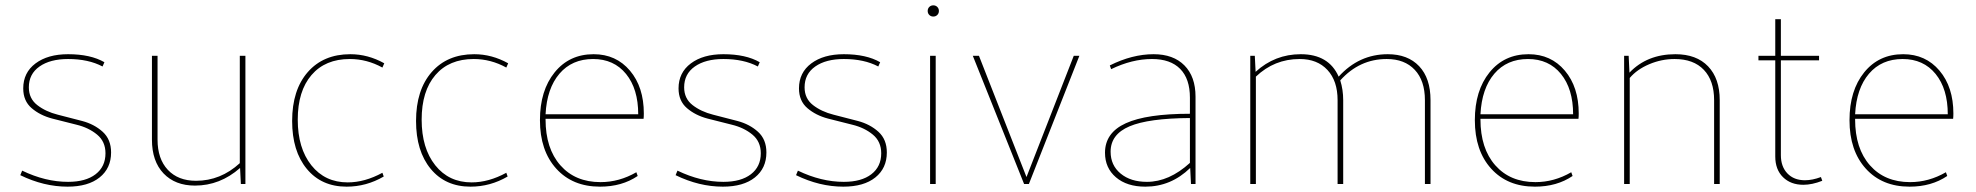

<svg xmlns="http://www.w3.org/2000/svg" viewBox="-20 -689 7398 719"><path d="M233 10Q144 10 56 -33L63 -50Q150 -8 235 -8Q301 -8 338 -36.5Q375 -65 375 -115Q375 -159 343.5 -185Q312 -211 266.5 -222Q221 -233 175.5 -245Q130 -257 98.5 -284Q67 -311 67 -358Q67 -417 113 -451.5Q159 -486 235 -486Q319 -486 371 -456L364 -440Q311 -468 235 -468Q168 -468 128 -440Q88 -412 88 -362Q88 -320 119.5 -295.5Q151 -271 196.5 -259.5Q242 -248 287.5 -236Q333 -224 364.5 -195.5Q396 -167 396 -118Q396 -59 353 -24.5Q310 10 233 10Z M710 6Q636 6 592.5 -39.5Q549 -85 549 -166V-480H570V-166Q570 -94 608.5 -53Q647 -12 714 -12Q806 -12 878 -78V-480H899V0H882L879 -60Q804 6 710 6Z M1278 10Q1184 10 1129 -56.5Q1074 -123 1074 -236Q1074 -352 1132.5 -419Q1191 -486 1292 -486Q1358 -486 1419 -452L1412 -436Q1354 -468 1290 -468Q1198 -468 1146.5 -408Q1095 -348 1095 -241Q1095 -134 1146 -70Q1197 -6 1282 -6Q1346 -6 1412 -42L1417 -28Q1352 10 1278 10Z M1742 10Q1648 10 1593 -56.5Q1538 -123 1538 -236Q1538 -352 1596.5 -419Q1655 -486 1756 -486Q1822 -486 1883 -452L1876 -436Q1818 -468 1754 -468Q1662 -468 1610.5 -408Q1559 -348 1559 -241Q1559 -134 1610 -70Q1661 -6 1746 -6Q1810 -6 1876 -42L1881 -28Q1816 10 1742 10Z M2227 10Q2124 10 2063 -57.5Q2002 -125 2002 -239Q2002 -350 2057 -418Q2112 -486 2203 -486Q2287 -486 2339 -424.5Q2391 -363 2391 -264Q2391 -251 2390 -244H2023V-242Q2023 -133 2078.5 -70Q2134 -7 2229 -7Q2299 -7 2363 -44L2368 -30Q2309 10 2227 10ZM2201 -468Q2122 -468 2075 -413Q2028 -358 2023 -261H2370Q2370 -356 2324.5 -412Q2279 -468 2201 -468Z M2687 10Q2598 10 2510 -33L2517 -50Q2604 -8 2689 -8Q2755 -8 2792 -36.5Q2829 -65 2829 -115Q2829 -159 2797.5 -185Q2766 -211 2720.5 -222Q2675 -233 2629.5 -245Q2584 -257 2552.5 -284Q2521 -311 2521 -358Q2521 -417 2567 -451.5Q2613 -486 2689 -486Q2773 -486 2825 -456L2818 -440Q2765 -468 2689 -468Q2622 -468 2582 -440Q2542 -412 2542 -362Q2542 -320 2573.5 -295.5Q2605 -271 2650.5 -259.5Q2696 -248 2741.5 -236Q2787 -224 2818.5 -195.5Q2850 -167 2850 -118Q2850 -59 2807 -24.5Q2764 10 2687 10Z M3138 10Q3049 10 2961 -33L2968 -50Q3055 -8 3140 -8Q3206 -8 3243 -36.5Q3280 -65 3280 -115Q3280 -159 3248.5 -185Q3217 -211 3171.5 -222Q3126 -233 3080.5 -245Q3035 -257 3003.5 -284Q2972 -311 2972 -358Q2972 -417 3018 -451.5Q3064 -486 3140 -486Q3224 -486 3276 -456L3269 -440Q3216 -468 3140 -468Q3073 -468 3033 -440Q2993 -412 2993 -362Q2993 -320 3024.5 -295.5Q3056 -271 3101.5 -259.5Q3147 -248 3192.5 -236Q3238 -224 3269.5 -195.5Q3301 -167 3301 -118Q3301 -59 3258 -24.5Q3215 10 3138 10Z M3490 -633Q3484 -627 3475 -627Q3466 -627 3460 -633Q3454 -639 3454 -648Q3454 -657 3460 -663Q3466 -669 3475 -669Q3484 -669 3490 -663Q3496 -657 3496 -648Q3496 -639 3490 -633ZM3463 0V-480H3484V0Z M3815 0 3623 -480H3646L3824 -26L4001 -480H4022L3833 0Z M4269 10Q4200 10 4159 -25Q4118 -60 4118 -117Q4118 -192 4196 -227.5Q4274 -263 4436 -263V-323Q4436 -394 4399.5 -431Q4363 -468 4294 -468Q4219 -468 4141 -430L4136 -444Q4220 -486 4300 -486Q4374 -486 4415.5 -444Q4457 -402 4457 -327V0H4440L4437 -60Q4365 10 4269 10ZM4139 -121Q4139 -70 4176.5 -39Q4214 -8 4275 -8Q4358 -8 4436 -79V-247Q4281 -246 4210 -216Q4139 -186 4139 -121Z M4662 0V-480H4679L4682 -420Q4754 -486 4851 -486Q4956 -486 4993 -402Q5069 -486 5177 -486Q5252 -486 5294.5 -441Q5337 -396 5337 -314V0H5316V-314Q5316 -387 5278 -427.5Q5240 -468 5173 -468Q5071 -468 4999 -388Q5010 -353 5010 -314V0H4989V-314Q4989 -386 4951 -427Q4913 -468 4847 -468Q4752 -468 4683 -402V0Z M5728 10Q5625 10 5564 -57.5Q5503 -125 5503 -239Q5503 -350 5558 -418Q5613 -486 5704 -486Q5788 -486 5840 -424.5Q5892 -363 5892 -264Q5892 -251 5891 -244H5524V-242Q5524 -133 5579.5 -70Q5635 -7 5730 -7Q5800 -7 5864 -44L5869 -30Q5810 10 5728 10ZM5702 -468Q5623 -468 5576 -413Q5529 -358 5524 -261H5871Q5871 -356 5825.5 -412Q5780 -468 5702 -468Z M6062 0V-480H6079L6082 -417Q6148 -486 6254 -486Q6333 -486 6376.5 -440.5Q6420 -395 6420 -314V0H6399V-314Q6399 -387 6360.5 -427.5Q6322 -468 6251 -468Q6202 -468 6156 -448.5Q6110 -429 6083 -397V0Z M6733 3Q6686 3 6657 -25.5Q6628 -54 6628 -103V-463H6565V-480H6628V-617H6649V-480H6792V-463H6649V-108Q6649 -65 6673.5 -39.5Q6698 -14 6739 -14Q6767 -14 6799 -26L6804 -12Q6766 3 6733 3Z M7131 10Q7028 10 6967 -57.5Q6906 -125 6906 -239Q6906 -350 6961 -418Q7016 -486 7107 -486Q7191 -486 7243 -424.5Q7295 -363 7295 -264Q7295 -251 7294 -244H6927V-242Q6927 -133 6982.5 -70Q7038 -7 7133 -7Q7203 -7 7267 -44L7272 -30Q7213 10 7131 10ZM7105 -468Q7026 -468 6979 -413Q6932 -358 6927 -261H7274Q7274 -356 7228.5 -412Q7183 -468 7105 -468Z"/></svg>

Font: Cantarell Thin
Style: Regular
Weight: 100
Designer: Dave Crossland, Nikolaus Waxweiler, Florian Fecher, Jacques Le Bailly, Eben Sorkin, Alexei Vanyashin, Alexios Zavras, Em
Version: Version 0.303